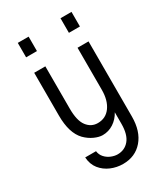

<svg xmlns="http://www.w3.org/2000/svg" viewBox="-207 -782 902 1034"><g transform="rotate(-30 244.0 -265.5)"><path d="M75.2 -506.8H144.5V-244.1Q144.5 -168.9 170.4 -134.8Q196.3 -100.6 237.3 -100.6Q287.1 -100.6 315.9 -140.1Q344.7 -179.7 344.7 -245.1V-506.8H413.1V-40Q413.1 51.8 367.2 105Q321.3 158.2 245.1 158.2Q206.1 158.2 170.4 143.1Q134.8 127.9 111.3 98.6Q87.9 69.3 85 25.4H152.3Q155.3 48.8 170.4 65.4Q185.5 82 206.1 90.3Q226.6 98.6 245.1 98.6Q290 98.6 317.4 65.4Q344.7 32.2 344.7 -34.2V-105.5Q326.2 -71.3 295.4 -51.3Q264.6 -31.2 227.5 -31.2Q205.1 -31.2 176.8 -43.9Q148.4 -56.6 124 -81.1Q75.2 -131.8 75.2 -240.2ZM344.7 -690.4H413.1V-599.6H344.7ZM79.1 -690.4H146.5V-600.6H79.1Z"/></g></svg>

Font: DINish
Style: Regular
Weight: 400
Designer: Bert Driehuis
Foundry: Playbeing
Version: Version 3.008; git-95204e4c-release